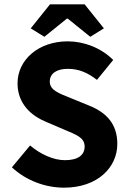

<svg xmlns="http://www.w3.org/2000/svg" viewBox="-20 -855 595 887"><path d="M211 -835 122 -724 185 -685 289 -769H293L397 -685L460 -724L371 -835ZM35 -82C101 -20 191 12 276 12C431 12 522 -82 522 -190C522 -282 472 -335 392 -367L309 -401C252 -424 210 -438 210 -478C210 -516 242 -537 293 -537C345 -537 385 -519 428 -486L503 -578C447 -634 368 -664 293 -664C157 -664 61 -578 61 -470C61 -375 125 -320 193 -292L277 -256C334 -232 371 -219 371 -178C371 -139 341 -115 280 -115C226 -115 166 -143 119 -183Z"/></svg>

Font: Cambridge Sans Bold
Style: Regular
Weight: 700
Version: Version 2.020;PS 002.020;hotconv 1.0.88;makeotf.lib2.5.64775